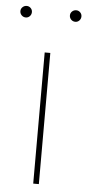

<svg xmlns="http://www.w3.org/2000/svg" viewBox="-90 -731 346 762"><g transform="rotate(5 83.5 -350.0)"><path d="M72.3 0V-522.5H94.7V0ZM182.6 -654.3Q172.9 -654.3 166 -661.1Q159.2 -668 159.2 -677.7Q159.2 -687 166 -693.6Q172.9 -700.2 182.6 -700.2Q191.9 -700.2 198.5 -693.6Q205.1 -687 205.1 -677.7Q205.1 -668 198.5 -661.1Q191.9 -654.3 182.6 -654.3ZM-14.6 -654.3Q-24.4 -654.3 -31.2 -661.1Q-38.1 -668 -38.1 -677.7Q-38.1 -687 -31.2 -693.6Q-24.4 -700.2 -14.6 -700.2Q-5.4 -700.2 1.2 -693.6Q7.8 -687 7.8 -677.7Q7.8 -668 1.2 -661.1Q-5.4 -654.3 -14.6 -654.3Z"/></g></svg>

Font: Inter 28pt Thin
Style: Regular
Weight: 250
Designer: Rasmus Andersson
Foundry: rsms
Version: Version 4.001;git-66647c0bb